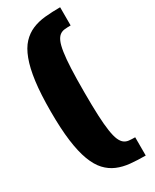

<svg xmlns="http://www.w3.org/2000/svg" viewBox="-273 -1012 1003 1240"><g transform="rotate(-30 228.0 -392.0)"><path d="M27.8 -392.1Q27.8 -521.5 39.8 -612.5Q51.8 -703.6 75 -765.1Q98.1 -826.7 131.6 -862.3Q165 -897.9 208.3 -916.3Q251.5 -934.6 304 -939.7Q356.4 -944.8 417 -944.8V-809.1Q391.6 -809.1 371.3 -806.9Q351.1 -804.7 335.7 -793Q320.3 -781.2 309.3 -755.9Q298.3 -730.5 291.3 -684.1Q284.2 -637.7 281 -566.7Q277.8 -495.6 277.8 -392.1Q277.8 -288.6 281 -217.5Q284.2 -146.5 291.3 -100.1Q298.3 -53.7 309.3 -28.3Q320.3 -2.9 335.7 8.8Q351.1 20.5 371.3 22.7Q391.6 24.9 417 24.9V161.1Q356.4 161.1 304 156Q251.5 150.9 208.3 132.6Q165 114.3 131.6 78.4Q98.1 42.5 75 -18.8Q51.8 -80.1 39.8 -171.4Q27.8 -262.7 27.8 -392.1Z"/></g></svg>

Font: Coda Caption ExtraBold
Style: Regular
Weight: 800
Designer: vernon adams
Foundry: vernon adams
Version: Version 1.002